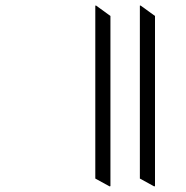

<svg xmlns="http://www.w3.org/2000/svg" viewBox="-20 -642 663 685"><path d="M530 23 479 -5V-622H482L533 -585V22ZM371 23 320 -5V-622H323L374 -585V22Z"/></svg>

Font: Noto Serif Bengali
Style: Regular
Weight: 400
Designer: Juan Bruce, Universal Thirst, Indian Type Foundry and the Monotype Design Team.
Foundry: Monotype Imaging Inc.
Version: Version 2.003